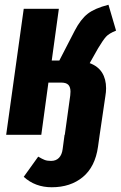

<svg xmlns="http://www.w3.org/2000/svg" viewBox="-20 -568 509 809"><path d="M427 -196Q427 -180 424 -163L400 0L393 50Q381 135 329 178Q277 221 198 221Q128 221 80 177L141 92Q158 102 168.5 106Q179 110 195 110Q216 110 228.5 97Q241 84 244 60L252 0H253L276 -166Q277 -172 277 -182Q277 -201 268 -210.5Q259 -220 238 -220H184L154 0H6L80 -531H228L198 -313H230L295 -439Q320 -487 349.5 -510Q379 -533 437 -548L469 -439Q439 -427 426.5 -413Q414 -399 393 -364L358 -302Q393 -289 410 -262Q427 -235 427 -196Z"/></svg>

Font: Fira Sans Extra Condensed
Style: Bold Italic
Weight: 700
Width: 3
Italic angle: -8°
Designer: Carrois Corporate & Edenspiekermann AG
Foundry: Carrois Corporate GbR & Edenspiekermann AG
Version: Version 4.203